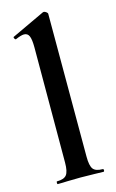

<svg xmlns="http://www.w3.org/2000/svg" viewBox="-114 -772 496 819"><g transform="rotate(-15 134.0 -362.5)"><path d="M35 -12Q66 -12 77.5 -26.5Q89 -41 89 -81L90 -589Q90 -624 83.5 -639Q77 -654 61 -654Q48 -654 23 -643H22Q19 -643 16.5 -648.5Q14 -654 16 -655L163 -724L167 -725Q172 -725 178 -720.5Q184 -716 184 -712V-81Q184 -41 195 -26.5Q206 -12 237 -12Q241 -12 241 -6Q241 0 237 0Q212 0 197 -1L136 -2L76 -1Q61 0 35 0Q33 0 33 -6Q33 -12 35 -12Z"/></g></svg>

Font: Cormorant Garamond
Style: Bold
Weight: 700
Designer: Christian Thalmann (Catharsis Fonts)
Foundry: Catharsis Fonts
Version: Version 4.000